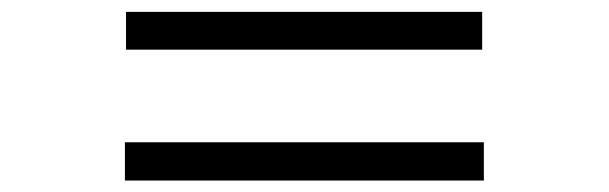

<svg xmlns="http://www.w3.org/2000/svg" viewBox="-20 -533 1040 328"><path d="M195.3 -448.2Q195.3 -464.8 195.3 -512.7Q347.7 -512.7 803.7 -512.7Q803.7 -496.1 803.7 -448.2Q651.4 -448.2 195.3 -448.2ZM193.4 -224.6Q193.4 -241.2 193.4 -290Q346.7 -290 806.6 -290Q806.6 -273.4 806.6 -224.6Q653.3 -224.6 193.4 -224.6Z"/></svg>

Font: Gothic A1
Style: Regular
Weight: 400
Designer: HanYang I&C Co.,Ltd.
Version: Version 2.50